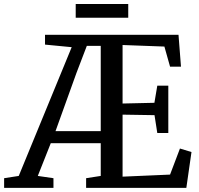

<svg xmlns="http://www.w3.org/2000/svg" viewBox="-41 -912 968 932"><path d="M-21 0V-47L50 -58L307 -683L177.5 -695.5V-743H825.5L837.5 -588.5H784.5L757 -686L554 -693.5V-409.5L708.5 -413L722.5 -496H776V-266.5H722.5L709 -353L554 -355.5V-54.5L784.5 -64.5L832.5 -191L888.5 -174L863.5 0H377V-47L448 -58V-217H205.5L142.5 -58L218.5 -47V0ZM228.5 -275.5H448V-689.5H380.5L330 -557.5ZM581.5 -892.5V-826H326.5V-892.5Z"/></svg>

Font: Merriweather 24pt SemiCondensed
Style: Regular
Weight: 400
Width: 4
Designer: Eben Sorkin
Foundry: Eben Sorkin
Version: Version 2.100